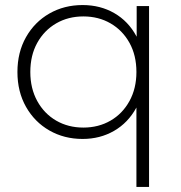

<svg xmlns="http://www.w3.org/2000/svg" viewBox="-20 -546 715 760"><path d="M307 4Q234 4 175.5 -29.5Q117 -63 83 -123Q49 -183 49 -261Q49 -339 83 -399Q117 -459 175.5 -492.5Q234 -526 307 -526Q377 -526 432.5 -494Q488 -462 520 -402.5Q552 -343 552 -261Q552 -179 519.5 -119.5Q487 -60 431.5 -28Q376 4 307 4ZM310 -41Q370 -41 417.5 -68.5Q465 -96 492.5 -146Q520 -196 520 -261Q520 -327 492.5 -376.5Q465 -426 417.5 -453.5Q370 -481 310 -481Q250 -481 202.5 -453.5Q155 -426 127.5 -376.5Q100 -327 100 -261Q100 -196 127.5 -146Q155 -96 202.5 -68.5Q250 -41 310 -41ZM520 194V-169L530 -260L521 -351V-522H570V194Z"/></svg>

Font: MOST Montserrat Light
Style: Regular
Weight: 300
Designer: Julieta Ulanovsky
Foundry: Julieta Ulanovsky
Version: Version 8.000;March 11, 2024;FontCreator 15.0.0.2926 64-bit